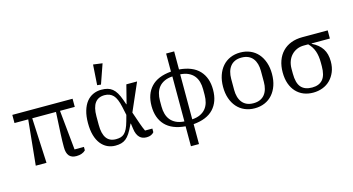

<svg xmlns="http://www.w3.org/2000/svg" viewBox="-98 -1187 3308 1797"><g transform="rotate(-15 1556.0 -288.0)"><path d="M157 -437H24V-516H608V-437H465L503 -53H594V-20Q580 -5 557 3.5Q534 12 505 12Q458 12 435 -15Q412 -42 412 -99Q412 -125 412.5 -157Q413 -189 415 -225L426 -437H196L217 0H113Z M1257 -18Q1246 -4 1228 4Q1210 12 1186 12Q1166 12 1149 6.5Q1132 1 1118.5 -12Q1105 -25 1095.5 -46.5Q1086 -68 1082 -100L1075 -150H1071L1065 -137Q1044 -92 1025 -63Q1006 -34 985 -17.5Q964 -1 939 5.5Q914 12 883 12Q841 12 805.5 -5Q770 -22 743.5 -55.5Q717 -89 702.5 -139.5Q688 -190 688 -258Q688 -325 703 -376Q718 -427 744.5 -460.5Q771 -494 808 -511Q845 -528 889 -528Q922 -528 948 -521Q974 -514 995 -497Q1016 -480 1032.5 -452Q1049 -424 1064 -382L1080 -336H1083L1129 -516H1233L1115 -246L1156 -127Q1164 -106 1171 -87Q1178 -68 1186 -53H1257ZM1038 -320Q1020 -405 988.5 -438Q957 -471 905 -471Q781 -471 781 -300V-216Q781 -45 903 -45Q929 -45 949 -50.5Q969 -56 985 -71Q1001 -86 1014 -112.5Q1027 -139 1039 -182L1055 -240ZM863 -579 876 -776 965 -764 899 -575Z M1563 7Q1433 -4 1368.5 -73Q1304 -142 1304 -258Q1304 -374 1368.5 -443Q1433 -512 1563 -523V-698H1641V-523Q1771 -512 1835.5 -443Q1900 -374 1900 -258Q1900 -142 1835.5 -73Q1771 -4 1641 7V200H1563ZM1564 -476Q1518 -473 1485.5 -457.5Q1453 -442 1432.5 -417Q1412 -392 1402.5 -358.5Q1393 -325 1393 -286V-230Q1393 -191 1402.5 -157.5Q1412 -124 1432.5 -99Q1453 -74 1485.5 -58.5Q1518 -43 1564 -40ZM1640 -40Q1686 -43 1718.5 -58.5Q1751 -74 1771.5 -99Q1792 -124 1801.5 -157.5Q1811 -191 1811 -230V-286Q1811 -325 1801.5 -358.5Q1792 -392 1771.5 -417Q1751 -442 1718.5 -457.5Q1686 -473 1640 -476Z M2234 -37Q2271 -37 2298.5 -49.5Q2326 -62 2343.5 -84.5Q2361 -107 2369.5 -137.5Q2378 -168 2378 -204V-312Q2378 -348 2369.5 -378.5Q2361 -409 2343.5 -431.5Q2326 -454 2298.5 -466.5Q2271 -479 2234 -479Q2196 -479 2169 -466.5Q2142 -454 2124.5 -431.5Q2107 -409 2098.5 -378.5Q2090 -348 2090 -312V-204Q2090 -168 2098.5 -137.5Q2107 -107 2124.5 -84.5Q2142 -62 2169 -49.5Q2196 -37 2234 -37ZM2234 12Q2181 12 2137 -7Q2093 -26 2062 -61.5Q2031 -97 2014 -146.5Q1997 -196 1997 -258Q1997 -319 2014 -369Q2031 -419 2062 -454.5Q2093 -490 2137 -509Q2181 -528 2234 -528Q2287 -528 2331 -509Q2375 -490 2406 -454.5Q2437 -419 2454 -369Q2471 -319 2471 -258Q2471 -196 2454 -146.5Q2437 -97 2406 -61.5Q2375 -26 2331 -7Q2287 12 2234 12Z M2903 -437V-433Q2969 -401 3001 -351.5Q3033 -302 3033 -228Q3033 -172 3015 -128Q2997 -84 2966 -52.5Q2935 -21 2892 -4.5Q2849 12 2800 12Q2750 12 2708.5 -4.5Q2667 -21 2636 -54Q2605 -87 2588 -135Q2571 -183 2571 -246Q2571 -307 2589 -357Q2607 -407 2641 -442.5Q2675 -478 2723.5 -497Q2772 -516 2834 -516H3080V-437ZM2802 -37Q2870 -37 2905 -77.5Q2940 -118 2940 -206V-242Q2940 -305 2924 -352Q2908 -399 2870 -437H2828Q2790 -437 2759.5 -423.5Q2729 -410 2706.5 -386Q2684 -362 2672 -329Q2660 -296 2660 -256V-210Q2660 -118 2695.5 -77.5Q2731 -37 2802 -37Z"/></g></svg>

Font: IBM Plex Serif
Style: Regular
Weight: 400
Designer: Mike Abbink, Paul van der Laan, Pieter van Rosmalen
Foundry: Bold Monday
Version: Version 3.001